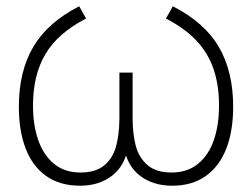

<svg xmlns="http://www.w3.org/2000/svg" viewBox="-20 -575 802 611"><path d="M235 16Q170 16 126.5 -15.2Q83 -46.5 61.5 -102.8Q40 -159 40 -235Q40 -348 86 -426Q132 -504 232 -555L254 -516Q164.5 -470 124.8 -403.2Q85 -336.5 85 -239Q85 -177 101.8 -129Q118.5 -81 152.2 -53.5Q186 -26 236 -26Q284.5 -26 311.8 -48.8Q339 -71.5 349.2 -108.8Q359.5 -146 360 -197V-201V-344H402V-201Q402 -150 411.8 -112Q421.5 -74 449 -50Q476.5 -26 526 -26Q576.5 -26 610.5 -54Q644.5 -82 660.8 -130Q677 -178 677 -239Q677 -304.5 659.5 -355.5Q642 -406.5 604.8 -446Q567.5 -485.5 508 -516L530 -555Q631 -503.5 676.5 -425.5Q722 -347.5 722 -235Q722 -158.5 700.2 -102.2Q678.5 -46 635 -15Q591.5 16 528 16Q466 16 424.2 -16.8Q382.5 -49.5 373 -114H389Q379.5 -49.5 337.8 -16.8Q296 16 235 16Z"/></svg>

Font: Hauora
Style: Regular
Weight: 400
Designer: Wayne Shih
Foundry: WCYS
Version: Version 1.001